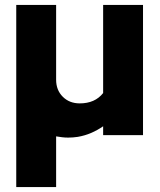

<svg xmlns="http://www.w3.org/2000/svg" viewBox="-20 -549 651 780"><path d="M208 -529V-225Q208 -183 235 -156Q262 -129 304 -129Q366 -129 399 -171V-529H561V0H399V-36Q376 -20 350.5 -9Q325 2 296 7Q276 10 257 10Q244 10 232 8.5Q220 7 208 5V211H46V-529Z"/></svg>

Font: Rosa Sans Black
Style: Regular
Weight: 900
Designer: Pentagram / MCKL
Foundry: Pentagram / MCKL
Version: Version 1.005;September 16, 2019;FontCreator 11.5.0.2425 64-